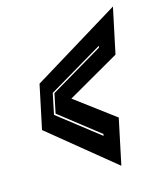

<svg xmlns="http://www.w3.org/2000/svg" viewBox="-94 -662 608 731"><g transform="rotate(-15 210.0 -296.0)"><path d="M294 1 37.5 -208.5 74 -381.5 420 -593 382 -413.5 176 -295V-295.5L332 -179ZM258 -126.5 259.5 -133.5 103.5 -255.5 119.5 -332 328 -455.5 329.5 -462.5 113.5 -334.5 96.5 -252.5Z"/></g></svg>

Font: Tourney Thin ExtraBold
Style: Italic
Weight: 800
Italic angle: -12°
Version: Version 1.015